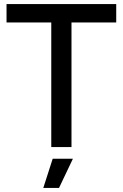

<svg xmlns="http://www.w3.org/2000/svg" viewBox="-20 -720 601 940"><path d="M231 0V-610H12V-700H549V-610H330V0ZM192 200 238 57H337L269 200Z"/></svg>

Font: Figtree Light Medium
Style: Regular
Weight: 500
Version: Version 2.001;gftools[0.9.30]